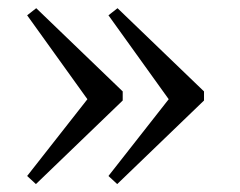

<svg xmlns="http://www.w3.org/2000/svg" viewBox="-20 -447 597 478"><path d="M69.4 11.3 47.6 -8.9 197.6 -200 47.6 -408.9 70.2 -426.6 285.5 -219.4V-196.8ZM271.8 11.3 250 -8.9 400 -200 250 -408.9 272.6 -426.6 487.9 -219.4V-196.8Z"/></svg>

Font: Playfair 12pt
Style: Regular
Weight: 400
Designer: Claus Eggers Sørensen
Foundry: Claus Eggers Sørensen
Version: Version 2.000;gftools[0.9.28]